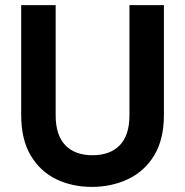

<svg xmlns="http://www.w3.org/2000/svg" viewBox="-20 -720 725 752"><path d="M340 12Q262 12 199.5 -18.5Q137 -49 100 -111.5Q63 -174 63 -270V-700H198V-269Q198 -190 236 -151Q274 -112 342 -112Q411 -112 449 -151Q487 -190 487 -269V-700H622V-270Q622 -174 584 -111.5Q546 -49 481.5 -18.5Q417 12 340 12Z"/></svg>

Font: DM Sans
Style: Bold
Weight: 700
Designer: Colophon Foundry, Jonny Pinhorn
Foundry: Colophon Foundry
Version: Version 4.004; ttfautohint (v1.8.4.7-5d5b)